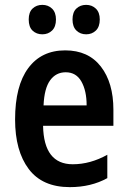

<svg xmlns="http://www.w3.org/2000/svg" viewBox="-20 -759 524 789"><path d="M248 -552Q343 -552 394.5 -485.5Q446 -419 446 -308V-242H157Q160 -84 279 -84Q351 -84 421 -123V-27Q354 10 267 10Q154 10 98 -64.5Q42 -139 42 -268Q42 -406 96 -479Q150 -552 248 -552ZM250 -462Q210 -462 186 -429Q162 -396 159 -326H336Q336 -386 314.5 -424Q293 -462 250 -462ZM98 -679Q98 -709 114 -724Q130 -739 154 -739Q178 -739 194 -723.5Q210 -708 210 -679Q210 -649 194 -633.5Q178 -618 154 -618Q130 -618 114 -633Q98 -648 98 -679ZM278 -679Q278 -709 294 -724Q310 -739 334 -739Q358 -739 374 -723.5Q390 -708 390 -679Q390 -649 374 -633.5Q358 -618 334 -618Q310 -618 294 -633.5Q278 -649 278 -679Z"/></svg>

Font: Noto Sans Devanagari Condensed SemiBold
Style: Regular
Weight: 600
Width: 3
Designer: Jelle Bosma - Monotype Design Team
Foundry: Monotype Imaging Inc.
Version: Version 2.004; ttfautohint (v1.8.4.7-5d5b)